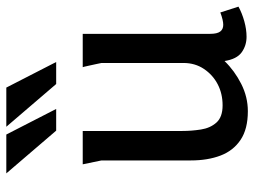

<svg xmlns="http://www.w3.org/2000/svg" viewBox="-116 -656 786 593"><g transform="rotate(-90 276.5 -360.0)"><path d="M168 -497V-189Q168 -161 172.5 -132Q177 -103 194 -84Q211 -65 247 -65Q283 -65 312 -80Q341 -95 359.5 -122.5Q378 -150 378 -186V-439Q378 -440 375 -453.5Q372 -467 369 -481Q366 -495 365 -497H468V-103Q468 -82 475 -72.5Q482 -63 496 -63Q510 -63 534 -72L552 -16Q532 -5 507 2Q482 9 459 9Q432 9 411 -6Q390 -21 384 -59Q354 -28 313.5 -7.5Q273 13 229 13Q174 13 140.5 -9.5Q107 -32 92 -71.5Q77 -111 77 -163V-439L65 -497ZM302 -733 381 -579H313L181 -733ZM157 -733 236 -579H169L37 -733Z"/></g></svg>

Font: Rosario Medium
Style: Regular
Weight: 500
Version: Version 1.201